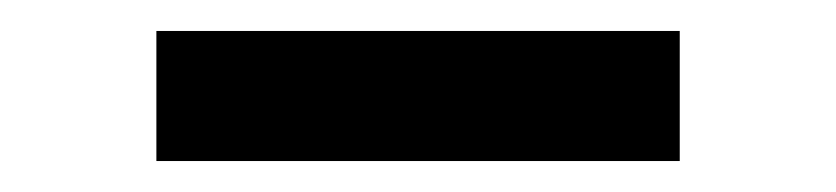

<svg xmlns="http://www.w3.org/2000/svg" viewBox="-20 -719 540 124"><path d="M81 -615V-699H419V-615Z"/></svg>

Font: Geologica EX Med
Style: Regular
Weight: 500
Designer: Sindre Bremnes, Frode Helland
Foundry: Monokrom Skriftforlag AS
Version: Version 1.010;gftools[0.9.28]